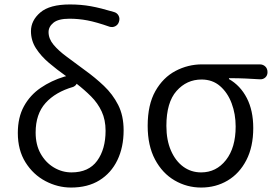

<svg xmlns="http://www.w3.org/2000/svg" viewBox="-20 -829 1234 862"><path d="M299 13Q239 13 184 -16Q129 -45 94.5 -100Q60 -155 60 -232Q60 -302 87.5 -352Q115 -402 162.5 -434.5Q210 -467 269 -485L277 -487Q236 -516 200 -546.5Q164 -577 141.5 -612Q119 -647 119 -689Q119 -737 161 -773Q203 -809 294 -809Q344 -809 388 -801Q432 -793 492 -775Q506 -771 512.5 -758.5Q519 -746 514 -731Q510 -718 498 -711.5Q486 -705 472 -709Q412 -730 372 -737.5Q332 -745 292 -745Q242 -745 220 -727Q198 -709 198 -685Q198 -655 220.5 -628Q243 -601 280 -574Q317 -547 361 -514Q407 -481 446.5 -443.5Q486 -406 510.5 -358Q535 -310 535 -244Q535 -168 507 -110Q479 -52 426.5 -19.5Q374 13 299 13ZM324 -453Q321 -445 309 -439Q229 -416 184.5 -366.5Q140 -317 140 -234Q140 -179 162.5 -139Q185 -99 222 -77Q259 -55 301 -55Q378 -55 416 -107Q454 -159 454 -242Q454 -291 436.5 -328.5Q419 -366 389 -396Q359 -426 324 -453Z M883 13Q819 13 764 -19Q709 -51 676 -113Q643 -175 643 -264Q643 -359 677.5 -420Q712 -481 768 -510.5Q824 -540 887 -540H1146Q1161 -540 1171 -530.5Q1181 -521 1181 -505Q1181 -490 1171 -481Q1161 -472 1146 -473Q1112 -475 1082.5 -476.5Q1053 -478 1008 -478V-474Q1059 -445 1088 -389Q1117 -333 1117 -254Q1117 -170 1086 -110Q1055 -50 1002 -18.5Q949 13 883 13ZM883 -55Q951 -55 994.5 -110.5Q1038 -166 1038 -261Q1038 -317 1020 -365Q1002 -413 968 -442.5Q934 -472 885 -472Q818 -472 772.5 -420.5Q727 -369 727 -264Q727 -200 747.5 -153Q768 -106 803 -80.5Q838 -55 883 -55Z"/></svg>

Font: Chiron GoRound TC N
Style: Regular
Weight: 350
Designer: Ryoko NISHIZUKA 西塚涼子 (kana, bopomofo & ideographs); Paul D. Hunt (Latin, Greek & Cyrillic); Sandoll Communications 산돌커뮤니
Foundry: Adobe
Version: Version 1.000;hotconv 1.1.1;makeotfexe 2.6.0